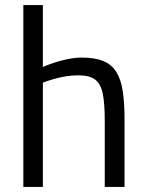

<svg xmlns="http://www.w3.org/2000/svg" viewBox="-20 -737 578 757"><path d="M72 0V-717H149V-473Q167 -481 192.5 -489.5Q218 -498 247 -504Q276 -510 302 -510Q354 -510 387 -496.5Q420 -483 438.5 -453.5Q457 -424 464 -377.5Q471 -331 471 -265V0H393V-262Q393 -327 385.5 -366Q378 -405 356 -422.5Q334 -440 288 -440Q263 -440 236.5 -435.5Q210 -431 187 -424Q164 -417 149 -411V0Z"/></svg>

Font: Cairo
Style: Regular
Weight: 400
Designer: Mohamed Gaber, Accademia di Belle Arti di Urbino
Foundry: Kief Type Foundry, Accademia di Belle Arti di Urbino
Version: Version 3.120